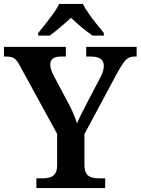

<svg xmlns="http://www.w3.org/2000/svg" viewBox="-22 -951 711 971"><path d="M162 0V-49H190Q212 -49 229 -53.5Q246 -58 256.5 -72.5Q267 -87 267 -116V-274L82 -612Q72 -632 63 -643.5Q54 -655 42 -660Q30 -665 11 -665H-2V-714H311V-665H286Q257 -665 244.5 -654Q232 -643 232 -625Q232 -612 237 -597.5Q242 -583 248 -571L322 -432Q338 -403 349 -376.5Q360 -350 368 -327Q377 -351 393 -381.5Q409 -412 425 -444L485 -558Q496 -578 499.5 -593Q503 -608 503 -618Q503 -642 486.5 -653.5Q470 -665 439 -665H414V-714H669V-665H657Q641 -665 628.5 -658.5Q616 -652 603.5 -635Q591 -618 574 -588L405 -273V-118Q405 -89 414.5 -74Q424 -59 441 -54Q458 -49 478 -49H510V0ZM171 -784Q187 -803 207.5 -829Q228 -855 247.5 -882Q267 -909 277 -931H397Q408 -909 427 -882Q446 -855 467 -829Q488 -803 503 -784V-771H446Q430 -782 410 -797.5Q390 -813 371 -830Q352 -847 337 -861Q322 -847 302.5 -830Q283 -813 264 -797.5Q245 -782 229 -771H171Z"/></svg>

Font: Noto Serif Hebrew SemiBold
Style: Regular
Weight: 600
Version: Version 2.003